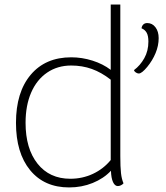

<svg xmlns="http://www.w3.org/2000/svg" viewBox="-20 -811 726 841"><path d="M521 -8Q517 -3 510 0.5Q503 4 496 4Q483 4 475 -13.5Q467 -31 466 -63Q434 -29 386 -9.5Q338 10 283 10Q174 10 112 -65.5Q50 -141 50 -273Q50 -407 114.5 -483.5Q179 -560 292 -560Q339 -560 385 -545.5Q431 -531 465 -505V-791H507V-128Q507 -79 510 -52.5Q513 -26 521 -8ZM465 -110V-462Q424 -494 382 -509Q340 -524 292 -524Q232 -524 186.5 -493Q141 -462 116.5 -405.5Q92 -349 92 -273Q92 -160 144.5 -94Q197 -28 288 -28Q341 -28 387 -49.5Q433 -71 465 -110ZM567 -504Q594 -524 612 -556Q630 -588 630 -629Q630 -654 622.5 -667.5Q615 -681 600 -687Q601 -697 607.5 -703.5Q614 -710 625 -710Q647 -710 661 -691.5Q675 -673 675 -644Q675 -611 661.5 -578.5Q648 -546 625 -518Q601 -489 588 -489Q582 -489 575 -493.5Q568 -498 567 -504Z"/></svg>

Font: Krub ExtraLight
Style: Regular
Weight: 275
Designer: Ekaluck Peanpanawate
Foundry: Cadson Demak Co.,Ltd.
Version: Version 1.000; ttfautohint (v1.6)